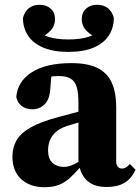

<svg xmlns="http://www.w3.org/2000/svg" viewBox="-20 -768 587 803"><path d="M165 15Q106 15 69 -18.5Q32 -52 32 -113Q32 -150 48.5 -180Q65 -210 107.5 -234.5Q150 -259 226 -279Q252 -286 278.5 -293Q305 -300 331 -307Q357 -314 383 -320V-279Q352 -269 320.5 -259.5Q289 -250 263 -242Q234 -233 215.5 -217.5Q197 -202 189 -182Q181 -162 181 -139Q181 -104 199.5 -87Q218 -70 246 -70Q261 -70 275.5 -75Q290 -80 308 -91Q326 -102 351 -120L359 -69H316Q294 -44 273.5 -25Q253 -6 228 4.5Q203 15 165 15ZM426 14Q374 14 345.5 -11.5Q317 -37 310 -83L308 -86V-338Q308 -381 300.5 -405Q293 -429 275 -439.5Q257 -450 225 -450Q205 -450 184 -446.5Q163 -443 133 -435L197 -477L191 -405Q189 -354 167.5 -332.5Q146 -311 117 -311Q89 -311 71.5 -324Q54 -337 48 -362Q53 -427 112.5 -465.5Q172 -504 279 -504Q345 -504 386 -484.5Q427 -465 446.5 -424Q466 -383 466 -316V-93Q466 -79 472.5 -71Q479 -63 490 -63Q499 -63 506.5 -67.5Q514 -72 523 -82L547 -58Q529 -20 500 -3Q471 14 426 14ZM266 -551Q202 -551 159.5 -569.5Q117 -588 96.5 -620Q76 -652 76 -693Q83 -720 101 -734Q119 -748 146 -748Q174 -748 192 -732Q210 -716 210 -688Q210 -659 190 -638.5Q170 -618 139 -607L118 -650Q146 -626 180 -614.5Q214 -603 266 -603Q318 -603 352 -614.5Q386 -626 414 -650L393 -607Q363 -618 342.5 -638.5Q322 -659 322 -688Q322 -716 340 -732Q358 -748 386 -748Q413 -748 431 -734Q449 -720 456 -693Q456 -652 435.5 -620Q415 -588 373 -569.5Q331 -551 266 -551Z"/></svg>

Font: Source Serif 4 18pt
Style: Bold
Weight: 700
Designer: Frank Grießhammer
Foundry: Adobe Systems Incorporated
Version: Version 4.004;hotconv 1.0.116;makeotfexe 2.5.65601